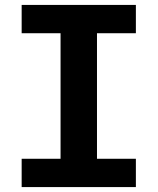

<svg xmlns="http://www.w3.org/2000/svg" viewBox="-20 -760 640 780"><path d="M68 0H532V-115H374V-625H532V-740H68V-625H226V-115H68Z"/></svg>

Font: IBM Plex Mono
Style: Bold
Weight: 700
Monospace: yes
Designer: Mike Abbink, Paul van der Laan, Pieter van Rosmalen
Foundry: Bold Monday
Version: Version 2.004